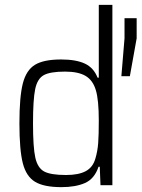

<svg xmlns="http://www.w3.org/2000/svg" viewBox="-20 -763 583 791"><path d="M60 -255Q60 -364 74 -419Q88 -474 124 -496Q160 -518 232 -518Q293 -518 329.5 -501Q366 -484 382 -443H387V-743H443V0H394L391 -76H386Q369 -26 330 -9Q291 8 233 8Q161 8 124.5 -14Q88 -36 74 -90.5Q60 -145 60 -255ZM373 -110Q382 -140 384.5 -173.5Q387 -207 387 -266Q387 -351 375 -391Q363 -432 333 -450Q303 -468 248 -468Q187 -468 160.5 -453.5Q134 -439 125 -396Q116 -353 116 -255Q116 -156 125.5 -113.5Q135 -71 162 -56.5Q189 -42 252 -42Q304 -42 333.5 -58Q363 -74 373 -110ZM493 -605V-688H543V-605L515 -449H480Z"/></svg>

Font: Saira SemiCondensed Light
Style: Regular
Weight: 300
Width: 4
Designer: Hector Gatti with collaboration of the Omnibus-Type team
Foundry: Omnibus-Type
Version: Version 0.072; ttfautohint (v1.8)